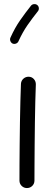

<svg xmlns="http://www.w3.org/2000/svg" viewBox="-20 -888 272 944"><path d="M121.6 -510.7Q136.7 -510.3 146.7 -499Q156.7 -487.8 156.2 -472.2Q154.8 -438.5 153.6 -390.1Q152.3 -341.8 151.6 -286.9Q150.9 -231.9 150.4 -177.7Q149.9 -123.5 149.7 -77.1Q149.4 -30.8 149.4 0Q149.4 15.1 138.7 25.9Q127.9 36.6 112.3 36.6Q97.2 36.6 86.4 25.9Q75.7 15.1 75.7 0Q75.7 -30.8 75.9 -77.4Q76.2 -124 76.7 -178.5Q77.1 -232.9 78.1 -288.1Q79.1 -343.3 80.3 -392.1Q81.5 -440.9 83 -476.1Q84 -491.2 95.2 -501.2Q106.4 -511.2 121.6 -510.7ZM163.1 -863.3Q169.9 -857.9 170.9 -848.9Q171.9 -839.8 166.5 -833Q139.2 -798.8 115.2 -764.4Q91.3 -730 70.8 -685.1Q67.4 -677.2 58.8 -673.8Q50.3 -670.4 42 -673.8Q34.2 -677.7 31 -686.3Q27.8 -694.8 31.2 -702.6Q53.2 -751.5 79.1 -788.6Q105 -825.7 132.3 -859.9Q137.7 -866.7 147 -867.7Q156.2 -868.7 163.1 -863.3Z"/></svg>

Font: Mikhak Regular
Style: Regular
Weight: 400
Designer: Amin Abedi
Version: Version 3.3